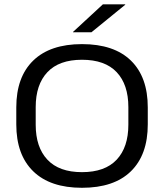

<svg xmlns="http://www.w3.org/2000/svg" viewBox="-20 -857 760 890"><path d="M360 13.5Q212.5 13.5 134 -63Q55.5 -139.5 55.5 -280.5V-359Q55.5 -500 134 -576.2Q212.5 -652.5 360 -652.5Q508.5 -652.5 586.8 -576.2Q665 -500 665 -359V-280.5Q665 -139.5 586.8 -63Q508.5 13.5 360 13.5ZM360 -59Q466.5 -59 520.8 -116.8Q575 -174.5 575 -279V-360.5Q575 -465 520.8 -522.5Q466.5 -580 360 -580Q254 -580 199.8 -522.5Q145.5 -465 145.5 -360.5V-279Q145.5 -174.5 199.8 -116.8Q254 -59 360 -59ZM457 -837H560.5V-835L404 -707.5H318.5V-709Z"/></svg>

Font: Anek Gujarati SemiExpanded
Style: Regular
Weight: 400
Width: 6
Designer: Mrunmayee Ghaisas (Gujarati), Yesha Goshar (Latin)
Foundry: Ek Type
Version: Version 1.003